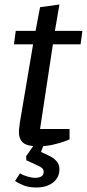

<svg xmlns="http://www.w3.org/2000/svg" viewBox="-20 -644 386 853"><path d="M149 6Q102 6 83 -9.5Q64 -25 64 -59Q64 -67 66 -80.5Q68 -94 69 -104L127 -447H42L50 -507H138L158 -612L244 -624L224 -507H346L338 -447H215L158 -71H289V-25Q286 -23 265.5 -15.5Q245 -8 214.5 -1Q184 6 149 6ZM142 189Q108 189 84.5 179.5Q61 170 47 160L69 126Q81 134 101 140Q121 146 136 146Q153 146 163.5 140Q174 134 174 119Q174 108 165.5 101.5Q157 95 142 89L97 68L96 50L131 0H174L162 31L192 45Q215 55 229.5 70Q244 85 244 108Q244 145 215.5 167Q187 189 142 189Z"/></svg>

Font: Faustina Light Medium
Style: Italic
Weight: 500
Italic angle: -8°
Version: Version 1.200